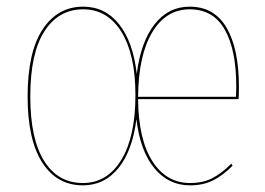

<svg xmlns="http://www.w3.org/2000/svg" viewBox="-20 -548 795 577"><path d="M697 -250H395Q396 -129 438 -63.5Q480 2 551 2Q589 2 617 -12Q645 -26 675 -56L679 -50Q649 -20 619.5 -5.5Q590 9 551 9Q486 9 443.5 -43Q401 -95 390 -190Q378 -95 336 -43Q294 9 229 9Q151 9 107 -59.5Q63 -128 63 -258Q63 -391 108 -459.5Q153 -528 230 -528Q296 -528 338 -475Q380 -422 391 -326Q403 -422 444.5 -475Q486 -528 550 -528Q624 -528 661 -464.5Q698 -401 698 -287Q698 -263 697 -250ZM690 -289Q690 -398 655.5 -459Q621 -520 550 -520Q479 -520 437.5 -451Q396 -382 395 -257H689Q690 -269 690 -289ZM387 -262Q387 -384 345 -452Q303 -520 230 -520Q156 -520 113.5 -454Q71 -388 71 -258Q71 -131 112.5 -64.5Q154 2 229 2Q302 2 344.5 -67.5Q387 -137 387 -262Z"/></svg>

Font: Fira Sans Compressed Eight
Style: Regular
Weight: 100
Width: 1
Designer: bBox Type GmbH & Carrois Corporate GbR & Edenspiekermann AG
Foundry: bBox Type GmbH & Carrois Corporate GbR & Edenspiekermann AG
Version: Version 4.301